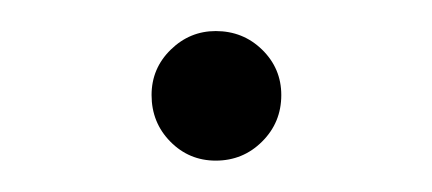

<svg xmlns="http://www.w3.org/2000/svg" viewBox="-20 -98 277 123"><path d="M77.1 -37.1Q77.1 -54.2 89.4 -66.2Q101.6 -78.1 118.2 -78.1Q135.7 -78.1 147.9 -66.2Q160.2 -54.2 160.2 -37.1Q160.2 -19.5 147.9 -7.3Q135.7 4.9 118.2 4.9Q101.1 4.9 89.1 -7.3Q77.1 -19.5 77.1 -37.1Z"/></svg>

Font: Pretendard Std ExtraLight
Style: Regular
Weight: 200
Designer: Base glyphs from Inter by Rasmus Andersson; Hangeul glyphs from Noto Sans CJK(Source Han Sans) by Jang Soo-young and Kan
Foundry: Kil Hyung-jin
Version: Version 1.309